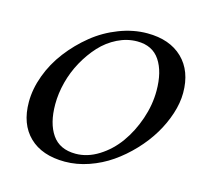

<svg xmlns="http://www.w3.org/2000/svg" viewBox="-100 -780 941 899"><g transform="rotate(15 370.5 -330.5)"><path d="M288.1 9.8Q177.2 9.8 115.5 -50Q53.7 -109.9 53.7 -217.3Q53.7 -280.3 78.1 -346.4Q102.5 -412.6 146.5 -470Q190.4 -527.3 246.6 -572.8Q302.7 -618.2 371.1 -644.5Q439.5 -670.9 507.3 -670.9Q616.2 -670.9 678.5 -610.6Q740.7 -550.3 740.7 -444.3Q740.7 -396 723.4 -342.5Q706.1 -289.1 676 -239.3Q646 -189.5 602.8 -143.8Q559.6 -98.1 510.5 -64.2Q461.4 -30.3 403.6 -10.3Q345.7 9.8 288.1 9.8ZM327.1 -39.1Q384.3 -39.1 438.5 -73Q492.7 -106.9 531.5 -160.9Q570.3 -214.8 594 -283.9Q617.7 -353 617.7 -421.4Q617.7 -513.7 581.5 -567.9Q545.4 -622.1 471.7 -622.1Q422.4 -622.1 376 -599.1Q329.6 -576.2 293.9 -537.4Q258.3 -498.5 231.2 -449.5Q204.1 -400.4 189.9 -345.7Q175.8 -291 175.8 -238.8Q175.8 -146.5 212.9 -92.8Q250 -39.1 327.1 -39.1Z"/></g></svg>

Font: Happy Times at the IKOB Italic
Style: Regular
Weight: 400
Designer: Lucas Le Bihan
Foundry: Lucas Le Bihan
Version: Version 1.000;PS 1.0;hotconv 1.0.88;makeotf.lib2.5.647800